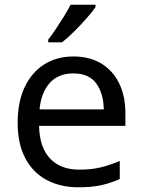

<svg xmlns="http://www.w3.org/2000/svg" viewBox="-20 -786 604 816"><path d="M292 -546Q361 -546 410.5 -516Q460 -486 486.5 -431.5Q513 -377 513 -304V-251H146Q148 -160 192.5 -112.5Q237 -65 317 -65Q368 -65 407.5 -74.5Q447 -84 489 -102V-25Q448 -7 408 1.5Q368 10 313 10Q237 10 178.5 -21Q120 -52 87.5 -113.5Q55 -175 55 -264Q55 -352 84.5 -415Q114 -478 167.5 -512Q221 -546 292 -546ZM291 -474Q228 -474 191.5 -433.5Q155 -393 148 -321H421Q420 -389 389 -431.5Q358 -474 291 -474ZM185 -606V-618Q200 -637 217.5 -663Q235 -689 252 -716.5Q269 -744 280 -766H386V-756Q374 -738 349 -709.5Q324 -681 295.5 -652.5Q267 -624 243 -606Z"/></svg>

Font: Noto Sans Coptic
Style: Regular
Weight: 400
Designer: Monotype Design Team, Denis Moyogo Jacquerye
Foundry: Monotype Imaging Inc.
Version: Version 2.002; ttfautohint (v1.8.4.7-5d5b)